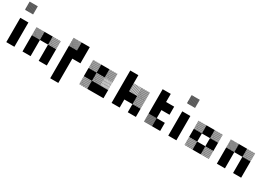

<svg xmlns="http://www.w3.org/2000/svg" viewBox="56 -2045 4886 3422"><g transform="rotate(30 2499.5 -333.5)"><path d="M167.5 -826.7 160 -834.2H165.8L167.5 -832.5ZM167.5 -817.5 150.8 -834.2H156.7L167.5 -823.3ZM167.5 -808.3 141.7 -834.2H147.5L167.5 -814.2ZM167.5 -799.2 132.5 -834.2H138.3L167.5 -805ZM167.5 -790 123.3 -834.2H129.2L167.5 -795.8ZM167.5 -780.8 114.2 -834.2H120L167.5 -786.7ZM167.5 -771.7 105 -834.2H110.8L167.5 -777.5ZM167.5 -762.5 95.8 -834.2H101.7L167.5 -768.3ZM167.5 -753.3 86.7 -834.2H92.5L167.5 -759.2ZM167.5 -744.2 77.5 -834.2H83.3L167.5 -750ZM167.5 -735 68.3 -834.2H74.2L167.5 -740.8ZM167.5 -725.8 59.2 -834.2H65L167.5 -731.7ZM167.5 -716.7 50 -834.2H55.8L167.5 -722.5ZM167.5 -707.5 40.8 -834.2H46.7L167.5 -713.3ZM167.5 -698.3 31.7 -834.2H37.5L167.5 -704.2ZM167.5 -689.2 22.5 -834.2H28.3L167.5 -695ZM167.5 -680 13.3 -834.2H19.2L167.5 -685.8ZM167.5 -670.8 4.2 -834.2H10L167.5 -676.7ZM163.3 -665.8 -0.8 -830 0.8 -834.2 167.5 -667.5ZM154.2 -665.8 -0.8 -820.8V-826.7L160 -665.8ZM145 -665.8 -0.8 -811.7V-817.5L150.8 -665.8ZM135.8 -665.8 -0.8 -802.5V-808.3L141.7 -665.8ZM126.7 -665.8 -0.8 -793.3V-799.2L132.5 -665.8ZM117.5 -665.8 -0.8 -784.2V-790L123.3 -665.8ZM108.3 -665.8 -0.8 -775V-780.8L114.2 -665.8ZM99.2 -665.8 -0.8 -765.8V-771.7L105 -665.8ZM90 -665.8 -0.8 -756.7V-762.5L95.8 -665.8ZM80.8 -665.8 -0.8 -747.5V-753.3L86.7 -665.8ZM71.7 -665.8 -0.8 -738.3V-744.2L77.5 -665.8ZM62.5 -665.8 -0.8 -729.2V-735L68.3 -665.8ZM53.3 -665.8 -0.8 -720V-725.8L59.2 -665.8ZM43.3 -665.8 -0.8 -710V-716.7L50 -665.8ZM35 -665.8 -0.8 -701.7V-707.5L40.8 -665.8ZM25.8 -665.8 -0.8 -692.5V-698.3L31.7 -665.8ZM16.7 -665.8 -0.8 -683.3V-689.2L22.5 -665.8ZM7.5 -665.8 -0.8 -674.2V-680L13.3 -665.8ZM0 -166.7H166.7V0H0ZM0 -333.3H166.7V0H0ZM0 -500H166.7V-166.7H0Z M834.2 -489.2 822.5 -500.8H828.3L834.2 -495ZM834.2 -475 808.3 -500.8H814.2L834.2 -480.8ZM834.2 -460.8 794.2 -500.8H800L834.2 -466.7ZM834.2 -446.7 780 -500.8H785.8L834.2 -452.5ZM834.2 -432.5 765.8 -500.8H771.7L834.2 -438.3ZM834.2 -418.3 751.7 -500.8H757.5L834.2 -424.2ZM834.2 -404.2 737.5 -500.8H743.3L834.2 -410ZM834.2 -390 723.3 -500.8H729.2L834.2 -395.8ZM834.2 -375.8 709.2 -500.8H715L834.2 -381.7ZM834.2 -361.7 695 -500.8H700.8L834.2 -367.5ZM834.2 -347.5 680.8 -500.8H686.7L834.2 -353.3ZM834.2 -333.3 666.7 -500.8H672.5L834.2 -339.2ZM820.8 -332.5 665.8 -487.5V-493.3L826.7 -332.5ZM806.7 -332.5 665.8 -473.3V-479.2L812.5 -332.5ZM792.5 -332.5 665.8 -459.2V-465L798.3 -332.5ZM778.3 -332.5 665.8 -445V-450.8L784.2 -332.5ZM763.3 -332.5 665.8 -430V-436.7L770 -332.5ZM750 -332.5 665.8 -416.7V-422.5L755.8 -332.5ZM735.8 -332.5 665.8 -402.5V-408.3L741.7 -332.5ZM721.7 -332.5 665.8 -388.3V-394.2L727.5 -332.5ZM707.5 -332.5 665.8 -374.2V-380L713.3 -332.5ZM693.3 -332.5 665.8 -360V-365.8L699.2 -332.5ZM679.2 -332.5 665.8 -345.8V-351.7L685 -332.5ZM500.8 -488.3 488.3 -500.8H494.2L500.8 -494.2ZM500.8 -475.8 475.8 -500.8H481.7L500.8 -481.7ZM500.8 -463.3 463.3 -500.8H469.2L500.8 -469.2ZM500.8 -450.8 450.8 -500.8H456.7L500.8 -456.7ZM500.8 -438.3 438.3 -500.8H444.2L500.8 -444.2ZM500.8 -425.8 425.8 -500.8H430.8L500.8 -430.8ZM500.8 -413.3 413.3 -500.8H419.2L500.8 -419.2ZM500.8 -400.8 400.8 -500.8H406.7L500.8 -406.7ZM500.8 -388.3 388.3 -500.8H394.2L500.8 -394.2ZM500.8 -375.8 375.8 -500.8H381.7L500.8 -381.7ZM500.8 -363.3 363.3 -500.8H369.2L500.8 -369.2ZM500.8 -350.8 350.8 -500.8H356.7L500.8 -356.7ZM500.8 -338.3 338.3 -500.8H344.2L500.8 -344.2ZM494.2 -332.5 332.5 -494.2V-500L500 -332.5ZM481.7 -332.5 332.5 -481.7V-487.5L487.5 -332.5ZM469.2 -332.5 332.5 -469.2V-475L475 -332.5ZM456.7 -332.5 332.5 -456.7V-462.5L462.5 -332.5ZM444.2 -332.5 332.5 -444.2V-450L450 -332.5ZM430.8 -332.5 332.5 -430.8V-437.5L437.5 -332.5ZM419.2 -332.5 332.5 -419.2V-425L425 -332.5ZM406.7 -332.5 332.5 -406.7V-412.5L412.5 -332.5ZM394.2 -332.5 332.5 -394.2V-400L400 -332.5ZM381.7 -332.5 332.5 -381.7V-387.5L387.5 -332.5ZM369.2 -332.5 332.5 -369.2V-375L375 -332.5ZM356.7 -332.5 332.5 -356.7V-362.5L362.5 -332.5ZM344.2 -332.5 332.5 -344.2V-350L350 -332.5ZM666.7 -166.7H833.3V0H666.7ZM333.3 -166.7H500V0H333.3ZM666.7 -333.3H833.3V0H666.7ZM333.3 -333.3H500V0H333.3ZM500 -500H666.7V-333.3H500Z M1167.5 -655 1155 -667.5H1160.8L1167.5 -660.8ZM1167.5 -642.5 1142.5 -667.5H1148.3L1167.5 -648.3ZM1167.5 -630 1130 -667.5H1135.8L1167.5 -635.8ZM1167.5 -617.5 1117.5 -667.5H1123.3L1167.5 -623.3ZM1167.5 -605 1105 -667.5H1110.8L1167.5 -610.8ZM1167.5 -592.5 1092.5 -667.5H1097.5L1167.5 -597.5ZM1167.5 -580 1080 -667.5H1085.8L1167.5 -585.8ZM1167.5 -567.5 1067.5 -667.5H1073.3L1167.5 -573.3ZM1167.5 -555 1055 -667.5H1060.8L1167.5 -560.8ZM1167.5 -542.5 1042.5 -667.5H1048.3L1167.5 -548.3ZM1167.5 -530 1030 -667.5H1035.8L1167.5 -535.8ZM1167.5 -517.5 1017.5 -667.5H1023.3L1167.5 -523.3ZM1167.5 -505 1005 -667.5H1010.8L1167.5 -510.8ZM1160.8 -499.2 999.2 -660.8V-666.7L1166.7 -499.2ZM1148.3 -499.2 999.2 -648.3V-654.2L1154.2 -499.2ZM1135.8 -499.2 999.2 -635.8V-641.7L1141.7 -499.2ZM1123.3 -499.2 999.2 -623.3V-629.2L1129.2 -499.2ZM1110.8 -499.2 999.2 -610.8V-616.7L1116.7 -499.2ZM1097.5 -499.2 999.2 -597.5V-604.2L1104.2 -499.2ZM1085.8 -499.2 999.2 -585.8V-591.7L1091.7 -499.2ZM1073.3 -499.2 999.2 -573.3V-579.2L1079.2 -499.2ZM1060.8 -499.2 999.2 -560.8V-566.7L1066.7 -499.2ZM1048.3 -499.2 999.2 -548.3V-554.2L1054.2 -499.2ZM1035.8 -499.2 999.2 -535.8V-541.7L1041.7 -499.2ZM1023.3 -499.2 999.2 -523.3V-529.2L1029.2 -499.2ZM1010.8 -499.2 999.2 -510.8V-516.7L1016.7 -499.2ZM1000 0H1166.7V166.7H1000ZM1000 -166.7H1166.7V166.7H1000ZM1000 -333.3H1166.7V0H1000ZM1166.7 -500H1333.3V-333.3H1166.7ZM1000 -500H1333.3V-333.3H1000ZM1000 -500H1166.7V-166.7H1000ZM1166.7 -666.7H1333.3V-333.3H1166.7Z M1833.3 -166.7H2000V0H1833.3ZM1666.7 -166.7H1833.3V0H1666.7ZM1667.5 -155.8 1655.8 -167.5H1661.7L1667.5 -161.7ZM1667.5 -141.7 1641.7 -167.5H1647.5L1667.5 -147.5ZM1667.5 -127.5 1627.5 -167.5H1633.3L1667.5 -133.3ZM1667.5 -113.3 1613.3 -167.5H1619.2L1667.5 -119.2ZM1667.5 -99.2 1599.2 -167.5H1605L1667.5 -105ZM1667.5 -85 1585 -167.5H1590.8L1667.5 -90.8ZM1667.5 -70.8 1570.8 -167.5H1576.7L1667.5 -76.7ZM1667.5 -56.7 1556.7 -167.5H1562.5L1667.5 -62.5ZM1667.5 -42.5 1542.5 -167.5H1548.3L1667.5 -48.3ZM1667.5 -28.3 1528.3 -167.5H1534.2L1667.5 -34.2ZM1667.5 -14.2 1514.2 -167.5H1520L1667.5 -20ZM1667.5 0 1500 -167.5H1505.8L1667.5 -5.8ZM1654.2 0.8 1499.2 -154.2V-160L1660 0.8ZM1640 0.8 1499.2 -140V-145.8L1645.8 0.8ZM1625.8 0.8 1499.2 -125.8V-131.7L1631.7 0.8ZM1611.7 0.8 1499.2 -111.7V-117.5L1617.5 0.8ZM1596.7 0.8 1499.2 -96.7V-103.3L1603.3 0.8ZM1583.3 0.8 1499.2 -83.3V-89.2L1589.2 0.8ZM1569.2 0.8 1499.2 -69.2V-75L1575 0.8ZM1555 0.8 1499.2 -55V-60.8L1560.8 0.8ZM1540.8 0.8 1499.2 -40.8V-46.7L1546.7 0.8ZM1526.7 0.8 1499.2 -26.7V-32.5L1532.5 0.8ZM1512.5 0.8 1499.2 -12.5V-18.3L1518.3 0.8ZM1834.2 -163.3 1830 -167.5H1834.2ZM1834.2 -142.5 1809.2 -167.5H1815L1834.2 -148.3ZM1834.2 -121.7 1788.3 -167.5H1794.2L1834.2 -127.5ZM1834.2 -100.8 1767.5 -167.5H1773.3L1834.2 -106.7ZM1834.2 -80 1746.7 -167.5H1752.5L1834.2 -85.8ZM1834.2 -59.2 1725.8 -167.5H1731.7L1834.2 -65ZM1834.2 -38.3 1705 -167.5H1710L1834.2 -43.3ZM1834.2 -17.5 1684.2 -167.5H1690L1834.2 -23.3ZM1831.7 0.8 1665.8 -165 1669.2 -167.5 1834.2 -2.5ZM1810.8 0.8 1665.8 -144.2V-150L1816.7 0.8ZM1790 0.8 1665.8 -123.3V-129.2L1795.8 0.8ZM1769.2 0.8 1665.8 -102.5V-108.3L1775 0.8ZM1748.3 0.8 1665.8 -81.7V-86.7L1753.3 0.8ZM1727.5 0.8 1665.8 -60.8V-66.7L1733.3 0.8ZM1706.7 0.8 1665.8 -40V-45.8L1712.5 0.8ZM1685.8 0.8 1665.8 -19.2V-25L1691.7 0.8ZM1834.2 -167.5H1835.8L1834.2 -169.2ZM1667.5 -155.8 1655.8 -167.5H1661.7L1667.5 -161.7ZM1667.5 -141.7 1641.7 -167.5H1647.5L1667.5 -147.5ZM1667.5 -127.5 1627.5 -167.5H1633.3L1667.5 -133.3ZM1667.5 -113.3 1613.3 -167.5H1619.2L1667.5 -119.2ZM1667.5 -99.2 1599.2 -167.5H1605L1667.5 -105ZM1667.5 -85 1585 -167.5H1590.8L1667.5 -90.8ZM1667.5 -70.8 1570.8 -167.5H1576.7L1667.5 -76.7ZM1667.5 -56.7 1556.7 -167.5H1562.5L1667.5 -62.5ZM1667.5 -42.5 1542.5 -167.5H1548.3L1667.5 -48.3ZM1667.5 -28.3 1528.3 -167.5H1534.2L1667.5 -34.2ZM1667.5 -14.2 1514.2 -167.5H1520L1667.5 -20ZM1667.5 0 1500 -167.5H1505.8L1667.5 -5.8ZM1654.2 0.8 1499.2 -154.2V-160L1660 0.8ZM1640 0.8 1499.2 -140V-145.8L1645.8 0.8ZM1625.8 0.8 1499.2 -125.8V-131.7L1631.7 0.8ZM1611.7 0.8 1499.2 -111.7V-117.5L1617.5 0.8ZM1596.7 0.8 1499.2 -96.7V-103.3L1603.3 0.8ZM1583.3 0.8 1499.2 -83.3V-89.2L1589.2 0.8ZM1569.2 0.8 1499.2 -69.2V-75L1575 0.8ZM1555 0.8 1499.2 -55V-60.8L1560.8 0.8ZM1540.8 0.8 1499.2 -40.8V-46.7L1546.7 0.8ZM1526.7 0.8 1499.2 -26.7V-32.5L1532.5 0.8ZM1512.5 0.8 1499.2 -12.5V-18.3L1518.3 0.8ZM2000.8 -330 1996.7 -334.2H2000.8ZM2000.8 -309.2 1975.8 -334.2H1981.7L2000.8 -315ZM2000.8 -288.3 1955 -334.2H1960.8L2000.8 -294.2ZM2000.8 -267.5 1934.2 -334.2H1940L2000.8 -273.3ZM2000.8 -246.7 1913.3 -334.2H1919.2L2000.8 -252.5ZM2000.8 -225.8 1892.5 -334.2H1898.3L2000.8 -231.7ZM2000.8 -205 1871.7 -334.2H1876.7L2000.8 -210ZM2000.8 -184.2 1850.8 -334.2H1856.7L2000.8 -190ZM1998.3 -165.8 1832.5 -331.7 1835.8 -334.2 2000.8 -169.2ZM1977.5 -165.8 1832.5 -310.8V-316.7L1983.3 -165.8ZM1956.7 -165.8 1832.5 -290V-295.8L1962.5 -165.8ZM1935.8 -165.8 1832.5 -269.2V-275L1941.7 -165.8ZM1915 -165.8 1832.5 -248.3V-253.3L1920 -165.8ZM1894.2 -165.8 1832.5 -227.5V-233.3L1900 -165.8ZM1873.3 -165.8 1832.5 -206.7V-212.5L1879.2 -165.8ZM1852.5 -165.8 1832.5 -185.8V-191.7L1858.3 -165.8ZM2000.8 -334.2H2002.5L2000.8 -335.8ZM1834.2 -322.5 1822.5 -334.2H1828.3L1834.2 -328.3ZM1834.2 -308.3 1808.3 -334.2H1814.2L1834.2 -314.2ZM1834.2 -294.2 1794.2 -334.2H1800L1834.2 -300ZM1834.2 -280 1780 -334.2H1785.8L1834.2 -285.8ZM1834.2 -265.8 1765.8 -334.2H1771.7L1834.2 -271.7ZM1834.2 -251.7 1751.7 -334.2H1757.5L1834.2 -257.5ZM1834.2 -237.5 1737.5 -334.2H1743.3L1834.2 -243.3ZM1834.2 -223.3 1723.3 -334.2H1729.2L1834.2 -229.2ZM1834.2 -209.2 1709.2 -334.2H1715L1834.2 -215ZM1834.2 -195 1695 -334.2H1700.8L1834.2 -200.8ZM1834.2 -180.8 1680.8 -334.2H1686.7L1834.2 -186.7ZM1834.2 -166.7 1666.7 -334.2H1672.5L1834.2 -172.5ZM1820.8 -165.8 1665.8 -320.8V-326.7L1826.7 -165.8ZM1806.7 -165.8 1665.8 -306.7V-312.5L1812.5 -165.8ZM1792.5 -165.8 1665.8 -292.5V-298.3L1798.3 -165.8ZM1778.3 -165.8 1665.8 -278.3V-284.2L1784.2 -165.8ZM1763.3 -165.8 1665.8 -263.3V-270L1770 -165.8ZM1750 -165.8 1665.8 -250V-255.8L1755.8 -165.8ZM1735.8 -165.8 1665.8 -235.8V-241.7L1741.7 -165.8ZM1721.7 -165.8 1665.8 -221.7V-227.5L1727.5 -165.8ZM1707.5 -165.8 1665.8 -207.5V-213.3L1713.3 -165.8ZM1693.3 -165.8 1665.8 -193.3V-199.2L1699.2 -165.8ZM1679.2 -165.8 1665.8 -179.2V-185L1685 -165.8ZM2000.8 -489.2 1989.2 -500.8H1995L2000.8 -495ZM2000.8 -475 1975 -500.8H1980.8L2000.8 -480.8ZM2000.8 -460.8 1960.8 -500.8H1966.7L2000.8 -466.7ZM2000.8 -446.7 1946.7 -500.8H1952.5L2000.8 -452.5ZM2000.8 -432.5 1932.5 -500.8H1938.3L2000.8 -438.3ZM2000.8 -418.3 1918.3 -500.8H1924.2L2000.8 -424.2ZM2000.8 -404.2 1904.2 -500.8H1910L2000.8 -410ZM2000.8 -390 1890 -500.8H1895.8L2000.8 -395.8ZM2000.8 -375.8 1875.8 -500.8H1881.7L2000.8 -381.7ZM2000.8 -361.7 1861.7 -500.8H1867.5L2000.8 -367.5ZM2000.8 -347.5 1847.5 -500.8H1853.3L2000.8 -353.3ZM2000.8 -333.3 1833.3 -500.8H1839.2L2000.8 -339.2ZM1987.5 -332.5 1832.5 -487.5V-493.3L1993.3 -332.5ZM1973.3 -332.5 1832.5 -473.3V-479.2L1979.2 -332.5ZM1959.2 -332.5 1832.5 -459.2V-465L1965 -332.5ZM1945 -332.5 1832.5 -445V-450.8L1950.8 -332.5ZM1930 -332.5 1832.5 -430V-436.7L1936.7 -332.5ZM1916.7 -332.5 1832.5 -416.7V-422.5L1922.5 -332.5ZM1902.5 -332.5 1832.5 -402.5V-408.3L1908.3 -332.5ZM1888.3 -332.5 1832.5 -388.3V-394.2L1894.2 -332.5ZM1874.2 -332.5 1832.5 -374.2V-380L1880 -332.5ZM1860 -332.5 1832.5 -360V-365.8L1865.8 -332.5ZM1845.8 -332.5 1832.5 -345.8V-351.7L1851.7 -332.5ZM1667.5 -489.2 1655.8 -500.8H1661.7L1667.5 -495ZM1667.5 -475 1641.7 -500.8H1647.5L1667.5 -480.8ZM1667.5 -460.8 1627.5 -500.8H1633.3L1667.5 -466.7ZM1667.5 -446.7 1613.3 -500.8H1619.2L1667.5 -452.5ZM1667.5 -432.5 1599.2 -500.8H1605L1667.5 -438.3ZM1667.5 -418.3 1585 -500.8H1590.8L1667.5 -424.2ZM1667.5 -404.2 1570.8 -500.8H1576.7L1667.5 -410ZM1667.5 -390 1556.7 -500.8H1562.5L1667.5 -395.8ZM1667.5 -375.8 1542.5 -500.8H1548.3L1667.5 -381.7ZM1667.5 -361.7 1528.3 -500.8H1534.2L1667.5 -367.5ZM1667.5 -347.5 1514.2 -500.8H1520L1667.5 -353.3ZM1667.5 -333.3 1500 -500.8H1505.8L1667.5 -339.2ZM1654.2 -332.5 1499.2 -487.5V-493.3L1660 -332.5ZM1640 -332.5 1499.2 -473.3V-479.2L1645.8 -332.5ZM1625.8 -332.5 1499.2 -459.2V-465L1631.7 -332.5ZM1611.7 -332.5 1499.2 -445V-450.8L1617.5 -332.5ZM1596.7 -332.5 1499.2 -430V-436.7L1603.3 -332.5ZM1583.3 -332.5 1499.2 -416.7V-422.5L1589.2 -332.5ZM1569.2 -332.5 1499.2 -402.5V-408.3L1575 -332.5ZM1555 -332.5 1499.2 -388.3V-394.2L1560.8 -332.5ZM1540.8 -332.5 1499.2 -374.2V-380L1546.7 -332.5ZM1526.7 -332.5 1499.2 -360V-365.8L1532.5 -332.5ZM1512.5 -332.5 1499.2 -345.8V-351.7L1518.3 -332.5ZM1500 -333.3H1666.7V-166.7H1500ZM1666.7 -500H1833.3V-333.3H1666.7Z M2667.5 -322.5 2655.8 -334.2H2661.7L2667.5 -328.3ZM2667.5 -308.3 2641.7 -334.2H2647.5L2667.5 -314.2ZM2667.5 -294.2 2627.5 -334.2H2633.3L2667.5 -300ZM2667.5 -280 2613.3 -334.2H2619.2L2667.5 -285.8ZM2667.5 -265.8 2599.2 -334.2H2605L2667.5 -271.7ZM2667.5 -251.7 2585 -334.2H2590.8L2667.5 -257.5ZM2667.5 -237.5 2570.8 -334.2H2576.7L2667.5 -243.3ZM2667.5 -223.3 2556.7 -334.2H2562.5L2667.5 -229.2ZM2667.5 -209.2 2542.5 -334.2H2548.3L2667.5 -215ZM2667.5 -195 2528.3 -334.2H2534.2L2667.5 -200.8ZM2667.5 -180.8 2514.2 -334.2H2520L2667.5 -186.7ZM2667.5 -166.7 2500 -334.2H2505.8L2667.5 -172.5ZM2654.2 -165.8 2499.2 -320.8V-326.7L2660 -165.8ZM2640 -165.8 2499.2 -306.7V-312.5L2645.8 -165.8ZM2625.8 -165.8 2499.2 -292.5V-298.3L2631.7 -165.8ZM2611.7 -165.8 2499.2 -278.3V-284.2L2617.5 -165.8ZM2596.7 -165.8 2499.2 -263.3V-270L2603.3 -165.8ZM2583.3 -165.8 2499.2 -250V-255.8L2589.2 -165.8ZM2569.2 -165.8 2499.2 -235.8V-241.7L2575 -165.8ZM2555 -165.8 2499.2 -221.7V-227.5L2560.8 -165.8ZM2540.8 -165.8 2499.2 -207.5V-213.3L2546.7 -165.8ZM2526.7 -165.8 2499.2 -193.3V-199.2L2532.5 -165.8ZM2512.5 -165.8 2499.2 -179.2V-185L2518.3 -165.8ZM2667.5 -489.2 2655.8 -500.8H2661.7L2667.5 -495ZM2667.5 -475 2641.7 -500.8H2647.5L2667.5 -480.8ZM2667.5 -460.8 2627.5 -500.8H2633.3L2667.5 -466.7ZM2667.5 -446.7 2613.3 -500.8H2619.2L2667.5 -452.5ZM2667.5 -432.5 2599.2 -500.8H2605L2667.5 -438.3ZM2667.5 -418.3 2585 -500.8H2590.8L2667.5 -424.2ZM2667.5 -404.2 2570.8 -500.8H2576.7L2667.5 -410ZM2667.5 -390 2556.7 -500.8H2562.5L2667.5 -395.8ZM2667.5 -375.8 2542.5 -500.8H2548.3L2667.5 -381.7ZM2667.5 -361.7 2528.3 -500.8H2534.2L2667.5 -367.5ZM2667.5 -347.5 2514.2 -500.8H2520L2667.5 -353.3ZM2667.5 -333.3 2500 -500.8H2505.8L2667.5 -339.2ZM2654.2 -332.5 2499.2 -487.5V-493.3L2660 -332.5ZM2640 -332.5 2499.2 -473.3V-479.2L2645.8 -332.5ZM2625.8 -332.5 2499.2 -459.2V-465L2631.7 -332.5ZM2611.7 -332.5 2499.2 -445V-450.8L2617.5 -332.5ZM2596.7 -332.5 2499.2 -430V-436.7L2603.3 -332.5ZM2583.3 -332.5 2499.2 -416.7V-422.5L2589.2 -332.5ZM2569.2 -332.5 2499.2 -402.5V-408.3L2575 -332.5ZM2555 -332.5 2499.2 -388.3V-394.2L2560.8 -332.5ZM2540.8 -332.5 2499.2 -374.2V-380L2546.7 -332.5ZM2526.7 -332.5 2499.2 -360V-365.8L2532.5 -332.5ZM2512.5 -332.5 2499.2 -345.8V-351.7L2518.3 -332.5ZM2500.8 -495.8 2495.8 -500.8H2500.8ZM2500.8 -478.3 2478.3 -500.8H2484.2L2500.8 -484.2ZM2500.8 -460.8 2460.8 -500.8H2466.7L2500.8 -466.7ZM2500.8 -443.3 2443.3 -500.8H2449.2L2500.8 -449.2ZM2500.8 -425.8 2425.8 -500.8H2430.8L2500.8 -430.8ZM2500.8 -408.3 2408.3 -500.8H2414.2L2500.8 -414.2ZM2500.8 -390.8 2390.8 -500.8H2396.7L2500.8 -396.7ZM2500.8 -373.3 2373.3 -500.8H2379.2L2500.8 -379.2ZM2500.8 -355.8 2355.8 -500.8H2361.7L2500.8 -361.7ZM2500.8 -338.3 2338.3 -500.8H2344.2L2500.8 -344.2ZM2489.2 -332.5 2332.5 -489.2V-495L2495 -332.5ZM2471.7 -332.5 2332.5 -471.7V-477.5L2477.5 -332.5ZM2454.2 -332.5 2332.5 -454.2V-460L2460 -332.5ZM2436.7 -332.5 2332.5 -436.7V-442.5L2442.5 -332.5ZM2419.2 -332.5 2332.5 -419.2V-425L2425 -332.5ZM2401.7 -332.5 2332.5 -401.7V-407.5L2407.5 -332.5ZM2384.2 -332.5 2332.5 -384.2V-390L2390 -332.5ZM2366.7 -332.5 2332.5 -366.7V-372.5L2372.5 -332.5ZM2349.2 -332.5 2332.5 -349.2V-355L2355 -332.5ZM2500.8 -500.8H2501.7L2500.8 -501.7ZM2500 -166.7H2666.7V0H2500ZM2166.7 -166.7H2333.3V0H2166.7ZM2333.3 -333.3H2500V-166.7H2333.3ZM2166.7 -333.3H2500V-166.7H2166.7ZM2166.7 -333.3H2333.3V0H2166.7ZM2166.7 -500H2333.3V-166.7H2166.7ZM2166.7 -666.7H2333.3V-333.3H2166.7Z M3000.8 -165.8 2999.2 -167.5H3000.8ZM3000.8 -155 2988.3 -167.5H2994.2L3000.8 -160.8ZM3000.8 -144.2 2977.5 -167.5H2983.3L3000.8 -150ZM3000.8 -133.3 2966.7 -167.5H2972.5L3000.8 -139.2ZM3000.8 -122.5 2955.8 -167.5H2961.7L3000.8 -128.3ZM3000.8 -111.7 2945 -167.5H2950.8L3000.8 -117.5ZM3000.8 -100.8 2934.2 -167.5H2940L3000.8 -106.7ZM3000.8 -90 2923.3 -167.5H2929.2L3000.8 -95.8ZM3000.8 -79.2 2912.5 -167.5H2918.3L3000.8 -85ZM3000.8 -68.3 2901.7 -167.5H2907.5L3000.8 -74.2ZM3000.8 -57.5 2890.8 -167.5H2896.7L3000.8 -63.3ZM3000.8 -46.7 2880 -167.5H2885.8L3000.8 -52.5ZM3000.8 -35.8 2869.2 -167.5H2875L3000.8 -41.7ZM3000.8 -25 2858.3 -167.5H2864.2L3000.8 -30.8ZM3000.8 -14.2 2847.5 -167.5H2853.3L3000.8 -20ZM3000.8 -3.3 2836.7 -167.5H2842.5L3000.8 -9.2ZM2994.2 0.8 2832.5 -160.8V-166.7L3000 0.8ZM2983.3 0.8 2832.5 -150V-155.8L2989.2 0.8ZM2972.5 0.8 2832.5 -139.2V-145L2978.3 0.8ZM2961.7 0.8 2832.5 -128.3V-134.2L2967.5 0.8ZM2950.8 0.8 2832.5 -117.5V-123.3L2956.7 0.8ZM2940 0.8 2832.5 -106.7V-112.5L2945.8 0.8ZM2929.2 0.8 2832.5 -95.8V-101.7L2935 0.8ZM2918.3 0.8 2832.5 -85V-90.8L2924.2 0.8ZM2907.5 0.8 2832.5 -74.2V-80L2913.3 0.8ZM2896.7 0.8 2832.5 -63.3V-69.2L2902.5 0.8ZM2885.8 0.8 2832.5 -52.5V-58.3L2891.7 0.8ZM2875 0.8 2832.5 -41.7V-47.5L2880.8 0.8ZM2864.2 0.8 2832.5 -30.8V-36.7L2870 0.8ZM2853.3 0.8 2832.5 -20V-25.8L2859.2 0.8ZM2842.5 0.8 2832.5 -9.2V-15L2848.3 0.8ZM3000.8 -167.5H3005L3000.8 -171.7ZM3000 -166.7H3166.7V0H3000ZM2833.3 -333.3H3000V-166.7H2833.3ZM3000 -500H3166.7V-333.3H3000ZM2833.3 -500H3166.7V-333.3H2833.3ZM2833.3 -500H3000V-166.7H2833.3ZM2833.3 -666.7H3000V-333.3H2833.3Z M3500.8 -826.7 3493.3 -834.2H3499.2L3500.8 -832.5ZM3500.8 -817.5 3484.2 -834.2H3490L3500.8 -823.3ZM3500.8 -808.3 3475 -834.2H3480.8L3500.8 -814.2ZM3500.8 -799.2 3465.8 -834.2H3471.7L3500.8 -805ZM3500.8 -790 3456.7 -834.2H3462.5L3500.8 -795.8ZM3500.8 -780.8 3447.5 -834.2H3453.3L3500.8 -786.7ZM3500.8 -771.7 3438.3 -834.2H3444.2L3500.8 -777.5ZM3500.8 -762.5 3429.2 -834.2H3435L3500.8 -768.3ZM3500.8 -753.3 3420 -834.2H3425.8L3500.8 -759.2ZM3500.8 -744.2 3410.8 -834.2H3416.7L3500.8 -750ZM3500.8 -735 3401.7 -834.2H3407.5L3500.8 -740.8ZM3500.8 -725.8 3392.5 -834.2H3398.3L3500.8 -731.7ZM3500.8 -716.7 3383.3 -834.2H3389.2L3500.8 -722.5ZM3500.8 -707.5 3374.2 -834.2H3380L3500.8 -713.3ZM3500.8 -698.3 3365 -834.2H3370.8L3500.8 -704.2ZM3500.8 -689.2 3355.8 -834.2H3361.7L3500.8 -695ZM3500.8 -680 3346.7 -834.2H3352.5L3500.8 -685.8ZM3500.8 -670.8 3337.5 -834.2H3343.3L3500.8 -676.7ZM3496.7 -665.8 3332.5 -830 3334.2 -834.2 3500.8 -667.5ZM3487.5 -665.8 3332.5 -820.8V-826.7L3493.3 -665.8ZM3478.3 -665.8 3332.5 -811.7V-817.5L3484.2 -665.8ZM3469.2 -665.8 3332.5 -802.5V-808.3L3475 -665.8ZM3460 -665.8 3332.5 -793.3V-799.2L3465.8 -665.8ZM3450.8 -665.8 3332.5 -784.2V-790L3456.7 -665.8ZM3441.7 -665.8 3332.5 -775V-780.8L3447.5 -665.8ZM3432.5 -665.8 3332.5 -765.8V-771.7L3438.3 -665.8ZM3423.3 -665.8 3332.5 -756.7V-762.5L3429.2 -665.8ZM3414.2 -665.8 3332.5 -747.5V-753.3L3420 -665.8ZM3405 -665.8 3332.5 -738.3V-744.2L3410.8 -665.8ZM3395.8 -665.8 3332.5 -729.2V-735L3401.7 -665.8ZM3386.7 -665.8 3332.5 -720V-725.8L3392.5 -665.8ZM3376.7 -665.8 3332.5 -710V-716.7L3383.3 -665.8ZM3368.3 -665.8 3332.5 -701.7V-707.5L3374.2 -665.8ZM3359.2 -665.8 3332.5 -692.5V-698.3L3365 -665.8ZM3350 -665.8 3332.5 -683.3V-689.2L3355.8 -665.8ZM3340.8 -665.8 3332.5 -674.2V-680L3346.7 -665.8ZM3333.3 -166.7H3500V0H3333.3ZM3333.3 -333.3H3500V0H3333.3ZM3333.3 -500H3500V-166.7H3333.3Z M4167.5 -155.8 4155.8 -167.5H4161.7L4167.5 -161.7ZM4167.5 -141.7 4141.7 -167.5H4147.5L4167.5 -147.5ZM4167.5 -127.5 4127.5 -167.5H4133.3L4167.5 -133.3ZM4167.5 -113.3 4113.3 -167.5H4119.2L4167.5 -119.2ZM4167.5 -99.2 4099.2 -167.5H4105L4167.5 -105ZM4167.5 -85 4085 -167.5H4090.8L4167.5 -90.8ZM4167.5 -70.8 4070.8 -167.5H4076.7L4167.5 -76.7ZM4167.5 -56.7 4056.7 -167.5H4062.5L4167.5 -62.5ZM4167.5 -42.5 4042.5 -167.5H4048.3L4167.5 -48.3ZM4167.5 -28.3 4028.3 -167.5H4034.2L4167.5 -34.2ZM4167.5 -14.2 4014.2 -167.5H4020L4167.5 -20ZM4167.5 0 4000 -167.5H4005.8L4167.5 -5.8ZM4154.2 0.8 3999.2 -154.2V-160L4160 0.8ZM4140 0.8 3999.2 -140V-145.8L4145.8 0.8ZM4125.8 0.8 3999.2 -125.8V-131.7L4131.7 0.8ZM4111.7 0.8 3999.2 -111.7V-117.5L4117.5 0.8ZM4096.7 0.8 3999.2 -96.7V-103.3L4103.3 0.8ZM4083.3 0.8 3999.2 -83.3V-89.2L4089.2 0.8ZM4069.2 0.8 3999.2 -69.2V-75L4075 0.8ZM4055 0.8 3999.2 -55V-60.8L4060.8 0.8ZM4040.8 0.8 3999.2 -40.8V-46.7L4046.7 0.8ZM4026.7 0.8 3999.2 -26.7V-32.5L4032.5 0.8ZM4012.5 0.8 3999.2 -12.5V-18.3L4018.3 0.8ZM3834.2 -155.8 3822.5 -167.5H3828.3L3834.2 -161.7ZM3834.2 -141.7 3808.3 -167.5H3814.2L3834.2 -147.5ZM3834.2 -127.5 3794.2 -167.5H3800L3834.2 -133.3ZM3834.2 -113.3 3780 -167.5H3785.8L3834.2 -119.2ZM3834.2 -99.2 3765.8 -167.5H3771.7L3834.2 -105ZM3834.2 -85 3751.7 -167.5H3757.5L3834.2 -90.8ZM3834.2 -70.8 3737.5 -167.5H3743.3L3834.2 -76.7ZM3834.2 -56.7 3723.3 -167.5H3729.2L3834.2 -62.5ZM3834.2 -42.5 3709.2 -167.5H3715L3834.2 -48.3ZM3834.2 -28.3 3695 -167.5H3700.8L3834.2 -34.2ZM3834.2 -14.2 3680.8 -167.5H3686.7L3834.2 -20ZM3834.2 0 3666.7 -167.5H3672.5L3834.2 -5.8ZM3820.8 0.8 3665.8 -154.2V-160L3826.7 0.8ZM3806.7 0.8 3665.8 -140V-145.8L3812.5 0.8ZM3792.5 0.8 3665.8 -125.8V-131.7L3798.3 0.8ZM3778.3 0.8 3665.8 -111.7V-117.5L3784.2 0.8ZM3763.3 0.8 3665.8 -96.7V-103.3L3770 0.8ZM3750 0.8 3665.8 -83.3V-89.2L3755.8 0.8ZM3735.8 0.8 3665.8 -69.2V-75L3741.7 0.8ZM3721.7 0.8 3665.8 -55V-60.8L3727.5 0.8ZM3707.5 0.8 3665.8 -40.8V-46.7L3713.3 0.8ZM3693.3 0.8 3665.8 -26.7V-32.5L3699.2 0.8ZM3679.2 0.8 3665.8 -12.5V-18.3L3685 0.8ZM4167.5 -489.2 4155.8 -500.8H4161.7L4167.5 -495ZM4167.5 -475 4141.7 -500.8H4147.5L4167.5 -480.8ZM4167.5 -460.8 4127.5 -500.8H4133.3L4167.5 -466.7ZM4167.5 -446.7 4113.3 -500.8H4119.2L4167.5 -452.5ZM4167.5 -432.5 4099.2 -500.8H4105L4167.5 -438.3ZM4167.5 -418.3 4085 -500.8H4090.8L4167.5 -424.2ZM4167.5 -404.2 4070.8 -500.8H4076.7L4167.5 -410ZM4167.5 -390 4056.7 -500.8H4062.5L4167.5 -395.8ZM4167.5 -375.8 4042.5 -500.8H4048.3L4167.5 -381.7ZM4167.5 -361.7 4028.3 -500.8H4034.2L4167.5 -367.5ZM4167.5 -347.5 4014.2 -500.8H4020L4167.5 -353.3ZM4167.5 -333.3 4000 -500.8H4005.8L4167.5 -339.2ZM4154.2 -332.5 3999.2 -487.5V-493.3L4160 -332.5ZM4140 -332.5 3999.2 -473.3V-479.2L4145.8 -332.5ZM4125.8 -332.5 3999.2 -459.2V-465L4131.7 -332.5ZM4111.7 -332.5 3999.2 -445V-450.8L4117.5 -332.5ZM4096.7 -332.5 3999.2 -430V-436.7L4103.3 -332.5ZM4083.3 -332.5 3999.2 -416.7V-422.5L4089.2 -332.5ZM4069.2 -332.5 3999.2 -402.5V-408.3L4075 -332.5ZM4055 -332.5 3999.2 -388.3V-394.2L4060.8 -332.5ZM4040.8 -332.5 3999.2 -374.2V-380L4046.7 -332.5ZM4026.7 -332.5 3999.2 -360V-365.8L4032.5 -332.5ZM4012.5 -332.5 3999.2 -345.8V-351.7L4018.3 -332.5ZM3834.2 -489.2 3822.5 -500.8H3828.3L3834.2 -495ZM3834.2 -475 3808.3 -500.8H3814.2L3834.2 -480.8ZM3834.2 -460.8 3794.2 -500.8H3800L3834.2 -466.7ZM3834.2 -446.7 3780 -500.8H3785.8L3834.2 -452.5ZM3834.2 -432.5 3765.8 -500.8H3771.7L3834.2 -438.3ZM3834.2 -418.3 3751.7 -500.8H3757.5L3834.2 -424.2ZM3834.2 -404.2 3737.5 -500.8H3743.3L3834.2 -410ZM3834.2 -390 3723.3 -500.8H3729.2L3834.2 -395.8ZM3834.2 -375.8 3709.2 -500.8H3715L3834.2 -381.7ZM3834.2 -361.7 3695 -500.8H3700.8L3834.2 -367.5ZM3834.2 -347.5 3680.8 -500.8H3686.7L3834.2 -353.3ZM3834.2 -333.3 3666.7 -500.8H3672.5L3834.2 -339.2ZM3820.8 -332.5 3665.8 -487.5V-493.3L3826.7 -332.5ZM3806.7 -332.5 3665.8 -473.3V-479.2L3812.5 -332.5ZM3792.5 -332.5 3665.8 -459.2V-465L3798.3 -332.5ZM3778.3 -332.5 3665.8 -445V-450.8L3784.2 -332.5ZM3763.3 -332.5 3665.8 -430V-436.7L3770 -332.5ZM3750 -332.5 3665.8 -416.7V-422.5L3755.8 -332.5ZM3735.8 -332.5 3665.8 -402.5V-408.3L3741.7 -332.5ZM3721.7 -332.5 3665.8 -388.3V-394.2L3727.5 -332.5ZM3707.5 -332.5 3665.8 -374.2V-380L3713.3 -332.5ZM3693.3 -332.5 3665.8 -360V-365.8L3699.2 -332.5ZM3679.2 -332.5 3665.8 -345.8V-351.7L3685 -332.5ZM3833.3 -166.7H4000V0H3833.3ZM4000 -333.3H4166.7V-166.7H4000ZM3666.7 -333.3H3833.3V-166.7H3666.7ZM3833.3 -500H4000V-333.3H3833.3Z M4834.2 -489.2 4822.5 -500.8H4828.3L4834.2 -495ZM4834.2 -475 4808.3 -500.8H4814.2L4834.2 -480.8ZM4834.2 -460.8 4794.2 -500.8H4800L4834.2 -466.7ZM4834.2 -446.7 4780 -500.8H4785.8L4834.2 -452.5ZM4834.2 -432.5 4765.8 -500.8H4771.7L4834.2 -438.3ZM4834.2 -418.3 4751.7 -500.8H4757.5L4834.2 -424.2ZM4834.2 -404.2 4737.5 -500.8H4743.3L4834.2 -410ZM4834.2 -390 4723.3 -500.8H4729.2L4834.2 -395.8ZM4834.2 -375.8 4709.2 -500.8H4715L4834.2 -381.7ZM4834.2 -361.7 4695 -500.8H4700.8L4834.2 -367.5ZM4834.2 -347.5 4680.8 -500.8H4686.7L4834.2 -353.3ZM4834.2 -333.3 4666.7 -500.8H4672.5L4834.2 -339.2ZM4820.8 -332.5 4665.8 -487.5V-493.3L4826.7 -332.5ZM4806.7 -332.5 4665.8 -473.3V-479.2L4812.5 -332.5ZM4792.5 -332.5 4665.8 -459.2V-465L4798.3 -332.5ZM4778.3 -332.5 4665.8 -445V-450.8L4784.2 -332.5ZM4763.3 -332.5 4665.8 -430V-436.7L4770 -332.5ZM4750 -332.5 4665.8 -416.7V-422.5L4755.8 -332.5ZM4735.8 -332.5 4665.8 -402.5V-408.3L4741.7 -332.5ZM4721.7 -332.5 4665.8 -388.3V-394.2L4727.5 -332.5ZM4707.5 -332.5 4665.8 -374.2V-380L4713.3 -332.5ZM4693.3 -332.5 4665.8 -360V-365.8L4699.2 -332.5ZM4679.2 -332.5 4665.8 -345.8V-351.7L4685 -332.5ZM4500.8 -488.3 4488.3 -500.8H4494.2L4500.8 -494.2ZM4500.8 -475.8 4475.8 -500.8H4481.7L4500.8 -481.7ZM4500.8 -463.3 4463.3 -500.8H4469.2L4500.8 -469.2ZM4500.8 -450.8 4450.8 -500.8H4456.7L4500.8 -456.7ZM4500.8 -438.3 4438.3 -500.8H4444.2L4500.8 -444.2ZM4500.8 -425.8 4425.8 -500.8H4430.8L4500.8 -430.8ZM4500.8 -413.3 4413.3 -500.8H4419.2L4500.8 -419.2ZM4500.8 -400.8 4400.8 -500.8H4406.7L4500.8 -406.7ZM4500.8 -388.3 4388.3 -500.8H4394.2L4500.8 -394.2ZM4500.8 -375.8 4375.8 -500.8H4381.7L4500.8 -381.7ZM4500.8 -363.3 4363.3 -500.8H4369.2L4500.8 -369.2ZM4500.8 -350.8 4350.8 -500.8H4356.7L4500.8 -356.7ZM4500.8 -338.3 4338.3 -500.8H4344.2L4500.8 -344.2ZM4494.2 -332.5 4332.5 -494.2V-500L4500 -332.5ZM4481.7 -332.5 4332.5 -481.7V-487.5L4487.5 -332.5ZM4469.2 -332.5 4332.5 -469.2V-475L4475 -332.5ZM4456.7 -332.5 4332.5 -456.7V-462.5L4462.5 -332.5ZM4444.2 -332.5 4332.5 -444.2V-450L4450 -332.5ZM4430.8 -332.5 4332.5 -430.8V-437.5L4437.5 -332.5ZM4419.2 -332.5 4332.5 -419.2V-425L4425 -332.5ZM4406.7 -332.5 4332.5 -406.7V-412.5L4412.5 -332.5ZM4394.2 -332.5 4332.5 -394.2V-400L4400 -332.5ZM4381.7 -332.5 4332.5 -381.7V-387.5L4387.5 -332.5ZM4369.2 -332.5 4332.5 -369.2V-375L4375 -332.5ZM4356.7 -332.5 4332.5 -356.7V-362.5L4362.5 -332.5ZM4344.2 -332.5 4332.5 -344.2V-350L4350 -332.5ZM4666.7 -166.7H4833.3V0H4666.7ZM4333.3 -166.7H4500V0H4333.3ZM4666.7 -333.3H4833.3V0H4666.7ZM4333.3 -333.3H4500V0H4333.3ZM4500 -500H4666.7V-333.3H4500Z"/></g></svg>

Font: 0xA000-Pixelated
Style: Pixelated
Weight: 400
Version: Version 0.1